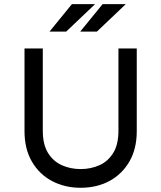

<svg xmlns="http://www.w3.org/2000/svg" viewBox="-20 -889 774 922"><path d="M367.2 12.7Q291 12.7 230 -19.5Q168.9 -51.8 133.3 -112.8Q97.7 -173.8 97.7 -258.8V-656.2H185.5V-261.7Q185.5 -195.3 210.4 -154.8Q235.4 -114.3 276.9 -95.7Q318.4 -77.1 367.2 -77.1Q416 -77.1 457.5 -95.7Q499 -114.3 523.9 -154.8Q548.8 -195.3 548.8 -261.7V-656.2H636.7V-258.8Q636.7 -173.8 601.1 -112.8Q565.4 -51.8 504.9 -19.5Q444.3 12.7 367.2 12.7ZM365.2 -737.3 472.7 -869.1H584L445.3 -737.3ZM217.8 -737.3 325.2 -869.1H436.5L297.9 -737.3Z"/></svg>

Font: Sen
Style: Regular
Weight: 400
Designer: Kosal Sen, Philatype
Foundry: Philatype
Version: Version 2.000;gftools[0.9.31]